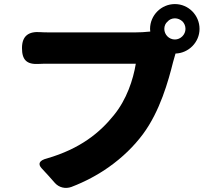

<svg xmlns="http://www.w3.org/2000/svg" viewBox="-20 -875 1020 943"><path d="M876 -770C885 -761 891 -748 891 -733C891 -705 867 -681 839 -681C810 -681 787 -705 787 -733C787 -748 793 -761 803 -769C811 -779 825 -785 839 -785C853 -785 866 -779 876 -770ZM514 -54C582 -102 638 -157 682 -216C766 -329 807 -478 830 -570L842 -612C907 -614 960 -668 960 -733C960 -800 906 -855 839 -855C772 -855 717 -800 717 -733L718 -720C692 -717 664 -716 648 -716C587 -716 299 -716 216 -716C206 -716 193 -716 180 -717C121 -722 88 -699 88 -639C88 -581 111 -558 169 -561C184 -562 201 -562 216 -562C299 -562 586 -562 647 -562C634 -483 602 -386 539 -309C470 -223 373 -144 211 -97C171 -87 166 -69 184 -49L219 -11L250 24C270 46 301 54 331 43C399 17 460 -16 514 -54Z"/></svg>

Font: GenSenRounded2 TW H
Style: Regular
Weight: 900
Version: Version 2.100;PS 2.1;hotconv 16.6.51;makeotf.lib2.5.65220 DE